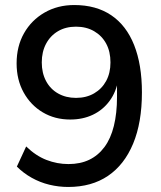

<svg xmlns="http://www.w3.org/2000/svg" viewBox="-20 -734 640 763"><path d="M251 9Q213 9 176 0Q139 -9 106 -27.5Q73 -46 47 -72L84 -152Q122 -115 164.5 -98.5Q207 -82 252 -82Q299 -82 334.5 -99Q370 -116 395 -149.5Q420 -183 432.5 -233.5Q445 -284 445 -349V-418H450Q442 -369 415.5 -333Q389 -297 349 -278Q309 -259 259 -259Q198 -259 150 -287.5Q102 -316 74 -366.5Q46 -417 46 -482Q46 -550 75.5 -602Q105 -654 157 -684Q209 -714 275 -714Q362 -714 422 -673.5Q482 -633 513 -555Q544 -477 544 -367Q544 -247 509 -163Q474 -79 409 -35Q344 9 251 9ZM282 -345Q323 -345 354 -363Q385 -381 402 -412.5Q419 -444 419 -486Q419 -529 402 -560.5Q385 -592 354 -610Q323 -628 282 -628Q241 -628 210.5 -610Q180 -592 163 -560Q146 -528 146 -486Q146 -444 163 -412Q180 -380 211 -362.5Q242 -345 282 -345Z"/></svg>

Font: NunitoSans_10ptSemiBold
Style: Regular
Weight: 600
Designer: Vernon Adams
Foundry: Vernon Adams
Version: Version 3.101;gftools[0.9.27]